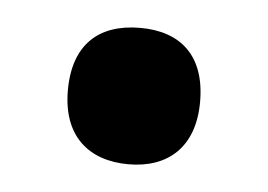

<svg xmlns="http://www.w3.org/2000/svg" viewBox="-28 -467 321 230"><g transform="rotate(5 132.0 -352.0)"><path d="M53 -352C53 -297 85 -270 133 -270C180 -270 212 -297 212 -352C212 -408 181 -434 133 -434C83 -434 53 -407 53 -352Z"/></g></svg>

Font: Noto Sans Armenian Condensed
Style: Bold
Weight: 700
Width: 3
Designer: Monotype Design Team
Foundry: Monotype Imaging Inc.
Version: Version 2.008